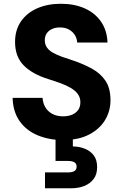

<svg xmlns="http://www.w3.org/2000/svg" viewBox="-20 -732 655 1020"><path d="M316 12Q240 12 179.5 -13.5Q119 -39 84 -89Q49 -139 47 -212H206Q208 -183 221.5 -161Q235 -139 259 -126.5Q283 -114 315 -114Q342 -114 362.5 -122.5Q383 -131 395 -147.5Q407 -164 407 -189Q407 -213 394 -231.5Q381 -250 357.5 -264Q334 -278 303 -289.5Q272 -301 236 -312Q150 -339 105 -385.5Q60 -432 60 -509Q60 -573 91.5 -618.5Q123 -664 178 -688Q233 -712 303 -712Q375 -712 430 -687.5Q485 -663 517 -616.5Q549 -570 551 -506H390Q389 -528 377.5 -546Q366 -564 346.5 -575Q327 -586 301 -586Q279 -587 260 -579.5Q241 -572 229.5 -556.5Q218 -541 218 -518Q218 -496 229.5 -479.5Q241 -463 262 -451.5Q283 -440 310.5 -430Q338 -420 370 -410Q423 -392 468 -367.5Q513 -343 540 -303.5Q567 -264 567 -199Q567 -142 538 -94Q509 -46 453 -17Q397 12 316 12ZM219 268V184H341Q363 184 375 177Q387 170 387 153Q387 137 375 130Q363 123 341 123H275V-4H367V46Q398 46 428 57Q458 68 477 92Q496 116 496 156Q496 195 477 219.5Q458 244 427.5 256Q397 268 362 268Z"/></svg>

Font: DM Sans 12pt Black
Style: Regular
Weight: 900
Version: Version 4.004;gftools[0.9.30]